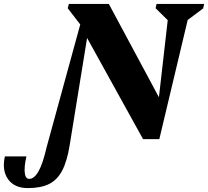

<svg xmlns="http://www.w3.org/2000/svg" viewBox="-223 -710 1063 981"><path d="M15 43 187 -585 123 -668 129 -690H333L589 -213L634 -607L572 -668L577 -690H820L815 -667L736 -608L591 1H508L222 -516L133 32Q120 113 95 161Q70 209 28 230Q-14 251 -81 251Q-149 251 -181.5 206Q-214 161 -198 89H-88Q-100 142 -96.5 173Q-93 204 -74 204Q-48 204 -26 165Q-4 126 15 43Z"/></svg>

Font: Platypi
Style: Bold Italic
Weight: 700
Italic angle: -13°
Designer: David Sargent
Foundry: Bolt Cutter Type
Version: Version 1.200; ttfautohint (v1.8.4.7-5d5b)